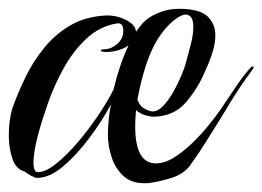

<svg xmlns="http://www.w3.org/2000/svg" viewBox="-45 -405 596 436"><path d="M282 11Q252 11 234 -6.5Q216 -24 208 -49.5Q200 -75 200 -98Q200 -112 201.5 -130Q203 -148 207 -168Q186 -129 157 -90.5Q128 -52 97.5 -26.5Q67 -1 39 -1Q35 -1 26.5 -5.5Q18 -10 10 -16Q-9 -21 -17 -45Q-25 -69 -25 -97Q-25 -117 -22 -136Q-19 -155 -14 -167Q-3 -197 13.5 -231Q30 -265 55 -296Q80 -327 115 -347.5Q150 -368 198 -370Q219 -370 237.5 -361.5Q256 -353 262 -341Q264 -333 264 -333Q269 -340 274 -346.5Q279 -353 286 -359Q299 -370 319 -377.5Q339 -385 361 -385Q408 -385 426 -368Q444 -351 444 -325Q444 -307 437.5 -286Q431 -265 421 -244Q405 -205 377 -172.5Q349 -140 302 -140Q298 -140 286 -143Q274 -146 264 -155Q263 -145 262.5 -136Q262 -127 262 -118Q262 -34 309 -34Q329 -34 350.5 -47.5Q372 -61 392.5 -81Q413 -101 429.5 -121.5Q446 -142 455 -155Q472 -180 489 -205.5Q506 -231 521 -248Q526 -254 528 -254Q534 -254 527 -245Q496 -204 462 -146Q440 -111 425 -86.5Q410 -62 385 -27Q369 -8 341.5 0Q314 8 297 10Q293 11 289.5 11Q286 11 282 11ZM302 -152Q314 -152 326.5 -165.5Q339 -179 349.5 -198Q360 -217 367.5 -235Q375 -253 377 -262Q382 -280 388 -303Q394 -326 394 -344Q394 -371 377 -372Q366 -372 349.5 -358.5Q333 -345 319 -325Q300 -298 287 -258.5Q274 -219 267 -178Q269 -175 270.5 -171.5Q272 -168 274 -166Q276 -162 285.5 -157Q295 -152 302 -152ZM41 -14Q58 -14 81.5 -32.5Q105 -51 130 -80Q155 -109 177 -141.5Q199 -174 213 -202Q219 -228 227.5 -253.5Q236 -279 247 -302Q235 -293 216 -289Q212 -288 207.5 -287.5Q203 -287 198 -287Q184 -287 184 -290Q184 -293 190 -293Q207 -293 221 -305Q235 -317 235 -335Q235 -353 222 -352Q182 -346 151.5 -317.5Q121 -289 99.5 -250Q78 -211 64 -171Q50 -131 42 -101Q31 -60 31 -36Q31 -14 41 -14Z"/></svg>

Font: Festive
Style: Regular
Weight: 400
Designer: Robert E. Leuschke
Foundry: Robert E. Leuschke
Version: Version 1.101; ttfautohint (v1.8.3)